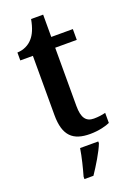

<svg xmlns="http://www.w3.org/2000/svg" viewBox="-165 -721 692 1003"><g transform="rotate(-20 180.5 -219.5)"><path d="M231 10C281 10 323 -2 342 -11V-67C322 -62 301 -59 277 -59C233 -59 213 -87 213 -152V-476H333V-536H213V-660H146C137 -611 123 -580 104 -559C85 -537 55 -521 19 -520V-476H89V-147C89 -31 137 10 231 10ZM122 208V221H172C201 178 241 113 257 71V61H156C149 107 134 166 122 208Z"/></g></svg>

Font: Noto Serif Devanagari SemiCondensed SemiBold
Style: Regular
Weight: 600
Width: 4
Designer: Universal Thirst, Indian Type Foundry and the Monotype Design Team
Foundry: Monotype Imaging Inc.
Version: Version 2.004